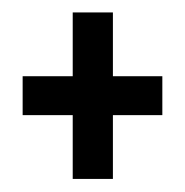

<svg xmlns="http://www.w3.org/2000/svg" viewBox="-20 -390 290 301"><path d="M94 -109.5H157V-209.5H234.5V-270.5H157V-370.5H94V-270.5H15.5V-209.5H94Z"/></svg>

Font: Anybody SemiCondensed
Style: Regular
Weight: 400
Width: 4
Version: Version 1.113;gftools[0.9.25]